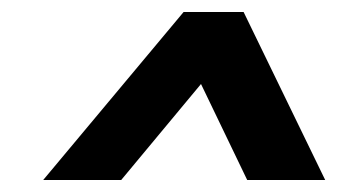

<svg xmlns="http://www.w3.org/2000/svg" viewBox="-20 -740 562 320"><path d="M52 -440 286 -720H386L522 -440H392L315 -600L182 -440Z"/></svg>

Font: Scada
Style: Bold Italic
Weight: 700
Italic angle: -10°
Version: Version 4.000